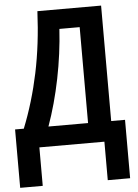

<svg xmlns="http://www.w3.org/2000/svg" viewBox="-60 -760 724 1009"><g transform="rotate(-5 301.5 -255.5)"><path d="M512 -714V-105H585V203H467V0H124V203H5V-105H51Q105 -240 136.5 -390Q168 -540 176 -714ZM390 -611H283Q275 -481 248.5 -350Q222 -219 181 -105H390Z"/></g></svg>

Font: Avrile Sans Condensed SemiBold
Style: Regular
Weight: 600
Width: 3
Designer: Monotype Design Team
Foundry: Monotype Imaging Inc.
Version: Version 2.001;September 10, 2019;FontCreator 11.5.0.2425 64-